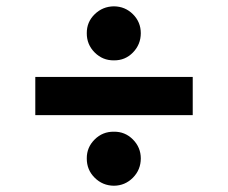

<svg xmlns="http://www.w3.org/2000/svg" viewBox="-20 -594 720 606"><path d="M588.3 -351.2V-230.7H91.4V-351.2ZM339.6 -7.8Q303.9 -8.1 278.8 -33.1Q253.6 -58.1 253.9 -94.1Q253.6 -128.8 278.8 -153.8Q303.9 -178.8 339.6 -178.3Q374.6 -178.8 399.5 -153.8Q424.3 -128.8 424.4 -94.1Q424.3 -58.1 399.5 -33.1Q374.6 -8.1 339.6 -7.8ZM339.6 -403.5Q304.2 -403 278.9 -428.3Q253.6 -453.6 253.9 -489.3Q253.6 -524.5 278.9 -549.1Q304.2 -573.7 339.6 -574Q374.9 -573.7 399.6 -549.1Q424.3 -524.5 424.4 -489.3Q424.3 -453.6 399.6 -428.3Q374.9 -403 339.6 -403.5Z"/></svg>

Font: GitLab Sans
Style: Regular
Weight: 400
Designer: Rasmus Andersson
Foundry: Modifications by GitLab B.V., manufactured by rsms
Version: Version 4.000;git-c8fb6b7